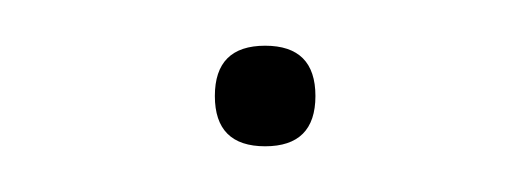

<svg xmlns="http://www.w3.org/2000/svg" viewBox="-20 -402 232 84"><path d="M74 -360Q74 -382 96 -382Q118 -382 118 -360Q118 -338 96 -338Q74 -338 74 -360Z"/></svg>

Font: Elaine Sans Thin
Style: Regular
Weight: 250
Designer: Wei Huang
Foundry: Wei Huang
Version: Version 2.001;December 24, 2019;FontCreator 12.0.0.2547 64-b